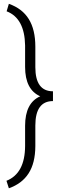

<svg xmlns="http://www.w3.org/2000/svg" viewBox="-20 -800 338 1016"><path d="M14.2 156.7Q112.3 117.7 112.8 -27.8V-134.3Q112.8 -255.4 192.9 -290.5Q112.8 -325.7 112.8 -445.8V-559.6Q110.4 -703.6 15.1 -740.2L26.9 -779.8Q97.7 -754.9 132.3 -699Q167 -643.1 167 -552.7V-444.3Q167 -316.9 260.3 -316.9V-265.1Q167 -265.1 167 -135.7V-26.9Q166.5 63 131.3 117.4Q96.2 171.9 26.9 196.3Z"/></svg>

Font: MAUL Condensed Light
Style: Light
Weight: 300
Designer: MAUL
Version: Version 2.137; 2017; ttfautohint (v1.8.3)